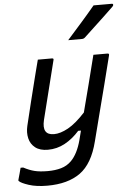

<svg xmlns="http://www.w3.org/2000/svg" viewBox="-78 -864 766 1112"><g transform="rotate(-5 305.0 -308.5)"><path d="M160 -532H242Q254 -532 250 -521L165 -181Q144 -94 216 -94Q253 -94 298.5 -119Q344 -144 399 -204Q420 -284 440 -362Q460 -440 483 -532H565Q576 -532 573 -521Q551 -432 531 -354.5Q511 -277 491 -199.5Q471 -122 448 -32Q416 96 343.5 148Q271 200 152 200Q88 200 44 185.5Q0 171 -11 159Q-15 155 -12 149Q-7 132 -3 117Q1 102 6 83H21Q55 101 85.5 108.5Q116 116 161 116Q205 116 239.5 106Q274 96 299 71Q338 32 359 -46Q366 -73 373 -101H357Q318 -57 272 -32Q226 -7 173 -7Q127 -7 100 -28Q73 -49 65 -83Q57 -117 66 -155Q83 -226 100 -295Q117 -364 135 -435Q141 -458 147 -482Q153 -506 160 -532ZM509 -817H615Q622 -817 622.5 -811Q623 -805 617 -800Q586 -770 560 -745.5Q534 -721 506.5 -695.5Q479 -670 444 -637Q436 -629 425 -629H345Q385 -674 427 -721.5Q469 -769 509 -817Z"/></g></svg>

Font: Recursive Sn Lnr St
Style: Italic
Weight: 400
Italic angle: -15°
Version: Version 1.079;hotconv 1.0.112;makeotfexe 2.5.65598; ttfautoh